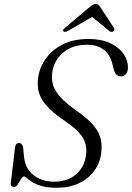

<svg xmlns="http://www.w3.org/2000/svg" viewBox="-20 -900 641 931"><path d="M256.5 10.5Q211.5 10.5 182.8 2.2Q154 -6 136.8 -17Q119.5 -28 110.5 -36.2Q101.5 -44.5 96 -44.5Q90 -44.5 82.2 -31.8Q74.5 -19 66 -6.2Q57.5 6.5 50 6.5Q29.5 6.5 32.5 -14.5L53 -185Q55.5 -206.5 72 -206.5Q87 -206.5 92 -185.5L95.5 -151Q99 -86.5 140 -52.8Q181 -19 243 -19Q306.5 -19 347.5 -53.5Q388.5 -88 396.5 -144Q404.5 -191.5 382.8 -230.2Q361 -269 293.5 -314Q220 -363.5 188.2 -410.2Q156.5 -457 164.5 -520Q170 -568.5 199.8 -612.2Q229.5 -656 282.2 -683.5Q335 -711 409.5 -711Q471 -711 513.8 -691Q556.5 -671 578.8 -638.8Q601 -606.5 600.5 -571Q600 -553 591 -541.2Q582 -529.5 567.5 -529.5Q541.5 -529.5 532.5 -560L525 -589.5Q513.5 -636.5 482.2 -659.8Q451 -683 403 -683Q329 -683 284.5 -643.5Q240 -604 233.5 -549Q226 -497 252.2 -455.8Q278.5 -414.5 345.5 -367Q398 -331 427 -299.2Q456 -267.5 465.8 -235Q475.5 -202.5 471.5 -165Q466.5 -111.5 437.5 -72Q408.5 -32.5 361.8 -11Q315 10.5 256.5 10.5ZM309 -750Q294 -742 288 -747.5Q281.5 -754 294.5 -764.5L412 -863.5Q421.5 -871.5 428.8 -876Q436 -880.5 444 -880.5Q453 -880.5 457.8 -876Q462.5 -871.5 467.5 -863.5L532.5 -764.5Q536 -759.5 534.2 -754.8Q532.5 -750 529 -747.5Q520 -742 509.5 -750L427 -818Z"/></svg>

Font: Fraunces 9pt Light
Style: Italic
Weight: 300
Italic angle: -16°
Version: Version 1.000;[0bf87f6ff]